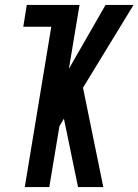

<svg xmlns="http://www.w3.org/2000/svg" viewBox="-20 -755 559 775"><path d="M80 0 187 -647H74L88 -735H301L258 -477L406 -735H519L315 -401L397 0H295L238 -276L220 -246L179 0Z"/></svg>

Font: Iosevka SS04 Semibold
Style: Italic
Weight: 600
Italic angle: -9°
Monospace: yes
Designer: Belleve Invis
Foundry: Belleve Invis
Version: Version 19.0.0; ttfautohint (v1.8.4)